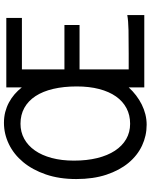

<svg xmlns="http://www.w3.org/2000/svg" viewBox="87 -852 777 992"><g transform="rotate(-90 476.0 -356.5)"><path d="M524.9 -349.1Q524.9 -416.5 512.2 -470.5Q499.5 -524.4 474.9 -562Q450.2 -599.6 414.3 -619.6Q378.4 -639.6 332 -639.6Q289.6 -639.6 254.4 -620.4Q219.2 -601.1 194.1 -565.2Q168.9 -529.3 155.3 -478.3Q141.6 -427.2 141.6 -363.8Q141.6 -296.9 154.8 -243.2Q168 -189.5 192.9 -151.6Q217.8 -113.8 252.9 -93.5Q288.1 -73.2 332 -73.2Q377 -73.2 412.6 -92Q448.2 -110.8 473.1 -146.2Q498 -181.6 511.5 -232.9Q524.9 -284.2 524.9 -349.1ZM520 0V-80.6Q501 -59.6 478.5 -42.5Q456.1 -25.4 431.6 -13.2Q407.2 -1 380.9 5.6Q354.5 12.2 327.1 12.2Q270 12.2 219 -11.7Q168 -35.6 129.6 -82Q91.3 -128.4 68.8 -196Q46.4 -263.7 46.4 -351.6Q46.4 -439.5 70.3 -508.8Q94.2 -578.1 134.3 -626.2Q174.3 -674.3 227.1 -699.7Q279.8 -725.1 336.9 -725.1Q366.7 -725.1 393.1 -718.3Q419.4 -711.4 442.1 -699.2Q464.8 -687 484.4 -670.2Q503.9 -653.3 520 -632.8V-712.9H878.9V-632.3H612.8V-412.6H842.3V-334.5H612.8V-80.6H692.9Q765.6 -80.6 814.9 -81.5Q864.3 -82.5 893.6 -87.9V0Z"/></g></svg>

Font: Andika Phon
Style: Regular
Weight: 400
Designer: Victor Gaultney, Annie Olsen, Julie Remington, Don Collingsworth, Eric Hays, Becca Hirsbrunner
Foundry: SIL International
Version: Version 5.000